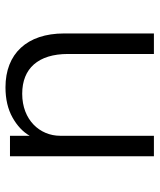

<svg xmlns="http://www.w3.org/2000/svg" viewBox="38 -606 568 683"><g transform="rotate(-90 321.5 -264.0)"><path d="M180.5 0V-333.5C180.5 -405.5 236.5 -468.5 330 -468.5C420 -468.5 471.5 -411.5 471.5 -305.5V0H544.5V-319.5C544.5 -452 472 -528 353 -528C310.5 -528 275 -519.5 245.5 -503C216 -486.5 194.5 -466 180.5 -442V-512H107.5V0Z"/></g></svg>

Font: Spartan
Style: Regular
Weight: 400
Designer: Matt Bailey, Mirko Velimirovic
Foundry: Matt Bailey
Version: Version 1.003